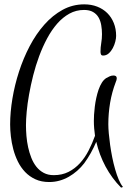

<svg xmlns="http://www.w3.org/2000/svg" viewBox="-20 -691 599 888"><path d="M517.1 -524.9Q517.1 -513.7 513.2 -498.3Q509.3 -482.9 501.7 -468.5Q494.1 -454.1 482.9 -444.1Q471.7 -434.1 457 -434.1Q449.2 -434.1 447 -439.5Q444.8 -444.8 444.8 -451.2Q444.8 -471.7 448.2 -491.7Q451.7 -511.7 451.7 -533.2Q451.7 -554.2 448.2 -574.5Q444.8 -594.7 435.8 -610.4Q426.8 -626 410.4 -635.5Q394 -645 368.7 -645Q332 -645 301 -627.9Q270 -610.8 244.4 -581.5Q218.8 -552.2 198 -513.4Q177.2 -474.6 161.1 -431.2Q145 -387.7 133.5 -342.3Q122.1 -296.9 114.5 -254.4Q106.9 -211.9 103.5 -175Q100.1 -138.2 100.1 -111.8Q100.1 -88.4 102.3 -62Q104.5 -35.6 110.1 -10Q115.7 15.6 125 39.1Q134.3 62.5 148.4 80.3Q162.6 98.1 182.4 108.6Q202.1 119.1 228.5 119.1Q267.1 119.1 296.9 104Q326.7 88.9 349.9 63.5Q373 38.1 389.9 5.1Q406.7 -27.8 419.4 -63Q417 -80.1 415.5 -97.4Q414.1 -114.7 414.1 -131.8Q414.1 -143.6 415 -160.9Q416 -178.2 418.5 -198Q420.9 -217.8 425.3 -238Q429.7 -258.3 436 -276.6Q442.4 -294.9 451.2 -308.8Q460 -322.8 471.7 -330.1Q479.5 -334.5 487.5 -338.1Q495.6 -341.8 504.9 -341.8Q511.7 -341.8 515.9 -338.9Q520 -335.9 520 -329.1Q520 -324.7 518.8 -320.6Q517.6 -316.4 515.6 -312Q497.6 -265.1 489.3 -215.8Q481 -166.5 481 -116.2Q481 -98.6 483.2 -73.7Q485.4 -48.8 489.3 -21Q493.2 6.8 499 36.1Q504.9 65.4 512.5 91.8Q520 118.2 529.1 139.6Q538.1 161.1 548.8 173.8L540 176.8Q497.1 133.3 468 78.9Q439 24.4 425.3 -35.2Q402.3 19 369.6 64Q355 83 336.9 98.9Q318.8 114.7 298.3 126.5Q277.8 138.2 255.1 144.5Q232.4 150.9 207.5 150.9Q171.4 150.9 143.8 138.2Q116.2 125.5 96.2 104.5Q76.2 83.5 62.7 56.2Q49.3 28.8 41.5 -0.7Q33.7 -30.3 30.3 -60.1Q26.9 -89.8 26.9 -115.2Q26.9 -171.9 37.4 -234.9Q47.9 -297.9 67.9 -359.6Q87.9 -421.4 117.4 -477.8Q147 -534.2 185.1 -577.1Q223.1 -620.1 269.5 -645.5Q315.9 -670.9 369.6 -670.9Q402.3 -670.9 429.4 -660.4Q456.5 -649.9 476.1 -630.6Q495.6 -611.3 506.3 -584.5Q517.1 -557.6 517.1 -524.9Z"/></svg>

Font: Montez
Style: Regular
Weight: 400
Designer: Astigmatic (AOETI)
Foundry: Astigmatic (AOETI)
Version: Version 1.000